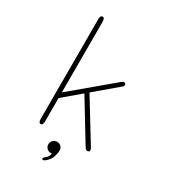

<svg xmlns="http://www.w3.org/2000/svg" viewBox="-225 -884 1070 1194"><g transform="rotate(30 309.5 -287.0)"><path d="M153 5Q137 5 137 -24V-738Q137 -766.5 153 -766.5Q168.5 -766.5 168.5 -738V-231.5L454 -471Q458.5 -475 463 -477.5Q467.5 -480 474 -480Q479.5 -480 482.5 -476.5Q485.5 -473 485.5 -468.5Q485.5 -463.5 483.5 -459.5Q481.5 -455.5 473 -448.5L317.5 -317L495.5 -26.5Q499 -21.5 500.5 -16.8Q502 -12 502 -8Q502 0 497.2 2.5Q492.5 5 487 5Q479 5 474.5 -0.2Q470 -5.5 463.5 -16L293 -296L168.5 -191V-24Q168.5 5 153 5ZM297.5 49Q313.5 49 325.2 59.8Q337 70.5 337 89.5Q337 108 328.5 135.2Q320 162.5 292 184.5Q287.5 188 283.8 189.8Q280 191.5 276.5 191.5Q273 191.5 271 188.8Q269 186 269 184.5Q269 181 272.2 177Q275.5 173 281 169Q291.5 162 297.5 151.2Q303.5 140.5 305.5 129Q304.5 129.5 301.8 129.5Q299 129.5 297.5 129.5Q280.5 129.5 268.8 118Q257 106.5 257 89.5Q257 73 268.8 61Q280.5 49 297.5 49Z"/></g></svg>

Font: Sono ExtraLight
Style: Regular
Weight: 200
Designer: Tyler Finck
Foundry: Tyler Finck
Version: Version 2.112